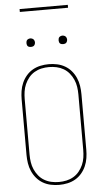

<svg xmlns="http://www.w3.org/2000/svg" viewBox="-69 -1140 638 1190"><g transform="rotate(-5 250.0 -545.5)"><path d="M250 8Q224 8 198 2.5Q172 -3 149.5 -16Q127 -29 110 -49Q93 -69 82.5 -93Q72 -117 68 -143Q64 -169 64 -195V-540Q64 -566 68 -592Q72 -618 82.5 -642Q93 -666 110 -686Q127 -706 149.5 -719Q172 -732 198 -737.5Q224 -743 250 -743Q276 -743 302 -737.5Q328 -732 350.5 -719Q373 -706 390 -686Q407 -666 417.5 -642Q428 -618 432 -592Q436 -566 436 -540V-195Q436 -169 432 -143Q428 -117 417.5 -93Q407 -69 390 -49Q373 -29 350.5 -16Q328 -3 302 2.5Q276 8 250 8ZM250 -10Q274 -10 297 -15Q320 -20 340.5 -32Q361 -44 376 -62.5Q391 -81 400.5 -102.5Q410 -124 413.5 -147.5Q417 -171 417 -195V-540Q417 -564 413.5 -587.5Q410 -611 400.5 -632.5Q391 -654 376 -672.5Q361 -691 340.5 -703Q320 -715 297 -720Q274 -725 250 -725Q226 -725 203 -720Q180 -715 159.5 -703Q139 -691 124 -672.5Q109 -654 99.5 -632.5Q90 -611 86.5 -587.5Q83 -564 83 -540V-195Q83 -171 86.5 -147.5Q90 -124 99.5 -102.5Q109 -81 124 -62.5Q139 -44 159.5 -32Q180 -20 203 -15Q226 -10 250 -10ZM350 -859Q345 -859 339.5 -860.5Q334 -862 330.5 -865.5Q327 -869 325.5 -874.5Q324 -880 324 -885Q324 -890 325.5 -895.5Q327 -901 330.5 -904.5Q334 -908 339.5 -910Q345 -912 350 -912Q355 -912 360.5 -910Q366 -908 369.5 -904.5Q373 -901 375 -895.5Q377 -890 377 -885Q377 -880 375 -874.5Q373 -869 369.5 -865.5Q366 -862 360.5 -860.5Q355 -859 350 -859ZM150 -859Q145 -859 139.5 -860.5Q134 -862 130.5 -865.5Q127 -869 125.5 -874.5Q124 -880 124 -885Q124 -890 125.5 -895.5Q127 -901 130.5 -904.5Q134 -908 139.5 -910Q145 -912 150 -912Q155 -912 160.5 -910Q166 -908 169.5 -904.5Q173 -901 175 -895.5Q177 -890 177 -885Q177 -880 175 -874.5Q173 -869 169.5 -865.5Q166 -862 160.5 -860.5Q155 -859 150 -859ZM400 -1081H100V-1099H400Z"/></g></svg>

Font: Iosevka Thin
Style: Regular
Weight: 100
Monospace: yes
Designer: Belleve Invis
Foundry: Belleve Invis
Version: Version 32.5.0; ttfautohint (v1.8.4)